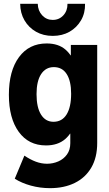

<svg xmlns="http://www.w3.org/2000/svg" viewBox="-20 -770 572 1003"><path d="M241.2 212.9Q189.5 212.9 141.4 199.7Q93.3 186.5 57.1 163.6L107.4 43Q137.7 63.5 167 74.5Q196.3 85.4 225.6 85.4Q256.8 85.4 284.7 73.2Q312.5 61 329.8 37.1Q347.2 13.2 347.2 -22V-71.8H332.5L353.5 -126V-422.9L316.4 -481H350.1V-535.2H487.8V-23.4Q487.8 52.7 457 105.5Q426.3 158.2 370.8 185.5Q315.4 212.9 241.2 212.9ZM220.2 -10.3Q129.4 -10.3 77.9 -81.3Q26.4 -152.3 26.4 -274.9Q26.4 -399.9 79.1 -471.4Q131.8 -543 223.6 -543Q285.2 -543 322.3 -510.7Q359.4 -478.5 376.5 -419.7Q393.6 -360.8 393.6 -280.8Q393.6 -198.2 376.2 -137.5Q358.9 -76.7 320.6 -43.5Q282.2 -10.3 220.2 -10.3ZM259.3 -133.8Q304.2 -133.8 327.9 -172.1Q351.6 -210.4 351.6 -280.3Q351.6 -346.7 328.4 -383.1Q305.2 -419.4 261.2 -419.4Q218.8 -419.4 194.8 -382.8Q170.9 -346.2 170.9 -278.3Q170.9 -209 194.3 -171.4Q217.8 -133.8 259.3 -133.8ZM255.4 -582.5Q206.5 -582.5 168.2 -604.2Q129.9 -626 107.9 -663.8Q85.9 -701.7 85.4 -750H177.2Q178.2 -713.9 200.4 -689.9Q222.7 -666 255.4 -666Q289.1 -666 311 -689.9Q333 -713.9 332.5 -750H424.3Q425.3 -701.7 403.3 -663.8Q381.3 -626 343.3 -604.2Q305.2 -582.5 255.4 -582.5Z"/></svg>

Font: Reddit Sans Condensed ExtraBold
Style: Regular
Weight: 800
Designer: Stephen Hutchings
Foundry: Reddit
Version: Version 1.014